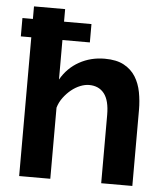

<svg xmlns="http://www.w3.org/2000/svg" viewBox="-52 -777 709 823"><g transform="rotate(5 302.0 -365.0)"><path d="M548 0H414V-294Q414 -356 391 -385.5Q368 -415 326 -415Q308 -415 288 -407Q268 -399 250 -384.5Q232 -370 217 -350Q202 -330 195 -306V0H61V-597H16V-676H61V-730H195V-676H313V-597H195V-427Q224 -478 273.5 -505.5Q323 -533 383 -533Q434 -533 466 -515.5Q498 -498 516 -469Q534 -440 541 -403Q548 -366 548 -327Z"/></g></svg>

Font: PTCRaleway
Style: Bold
Weight: 700
Designer: Matt McInerney, Pablo Impallari, Rodrigo Fuenzalida
Foundry: Matt McInerney, Pablo Impallari, Rodrigo Fuenzalida
Version: Version 3.000g; ttfautohint (v1.5) -l 8 -r 28 -G 28 -x 14 -D